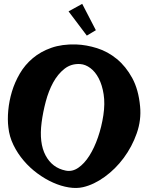

<svg xmlns="http://www.w3.org/2000/svg" viewBox="-20 -962 753 975"><path d="M366.2 -736.3Q418.9 -734.4 473.1 -717.3Q527.3 -700.2 573.2 -662.6Q619.1 -625 651.4 -565.9Q683.6 -506.8 691.4 -421.9Q698.2 -352.5 674.3 -284.7Q650.4 -216.8 608.4 -160.2Q566.4 -103.5 511.7 -64Q457 -24.4 402.3 -11.7Q369.1 -3.9 329.6 -10.3Q290 -16.6 249.5 -34.7Q209 -52.7 170.4 -81.1Q131.8 -109.4 100.6 -146Q69.3 -182.6 48.3 -225.6Q27.3 -268.6 22.5 -315.4Q17.6 -354.5 22 -401.9Q26.4 -449.2 40.5 -496.6Q54.7 -543.9 80.6 -588.4Q106.4 -632.8 146.5 -666.5Q186.5 -700.2 240.7 -719.2Q294.9 -738.3 366.2 -736.3ZM191.4 -340.8Q177.7 -236.3 211.4 -172.9Q245.1 -109.4 313.5 -95.7Q346.7 -88.9 377.4 -109.9Q408.2 -130.9 433.6 -170.9Q459 -210.9 477.5 -264.6Q496.1 -318.4 504.9 -377Q513.7 -435.5 506.3 -482.9Q499 -530.3 481.4 -564Q463.9 -597.7 439 -616.2Q414.1 -634.8 387.7 -636.7Q341.8 -639.6 307.6 -612.8Q273.4 -585.9 250 -543Q226.6 -500 212.4 -446.3Q198.2 -392.6 191.4 -340.8ZM328.1 -904.3 397.5 -942.4 466.8 -808.6 420.9 -781.2Z"/></svg>

Font: Irish Grover
Style: Regular
Weight: 400
Designer: Squid
Foundry: Font Diner, Inc DBA Sideshow
Version: Version 1.000